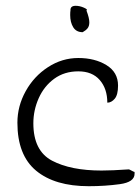

<svg xmlns="http://www.w3.org/2000/svg" viewBox="-20 -641 484 662"><path d="M40 -218Q40 -275 68.5 -326.5Q97 -378 145.5 -409.5Q194 -441 250 -441Q307 -441 347 -416.5Q387 -392 387 -346Q387 -314 375.5 -300.5Q364 -287 350 -287Q350 -335 324 -365Q298 -395 250 -395Q202 -395 167 -369.5Q132 -344 113.5 -302.5Q95 -261 95 -216Q95 -121 159.5 -87Q224 -53 330 -53Q366 -53 424 -57Q426 -57 433 -53Q440 -49 444 -48V-42Q444 -13 393 -6Q342 1 286 1Q169 1 104.5 -52.5Q40 -106 40 -218ZM222 -589Q222 -600 223 -605Q222 -621 241 -621Q255 -621 269.5 -614.5Q284 -608 278 -605Q288 -579 288 -564Q288 -551 282 -543.5Q276 -536 265 -530Q243 -530 232.5 -547Q222 -564 222 -589Z"/></svg>

Font: Indie Flower
Style: Regular
Weight: 400
Designer: Kimberly Geswein
Foundry: Kimberly Geswein
Version: Version 2.000